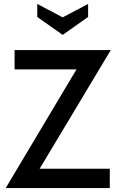

<svg xmlns="http://www.w3.org/2000/svg" viewBox="-20 -954 589 974"><path d="M181 -98H537V0H9L368 -602H54V-700H542ZM169 -868V-934L298 -866L427 -934V-868L298 -777Z"/></svg>

Font: Cabin Medium
Style: Regular
Weight: 500
Designer: Pablo Impallari
Foundry: Pablo Impallari. http://www.impallari.com Igino Marini. http://www.ikern.com
Version: Version 2.001